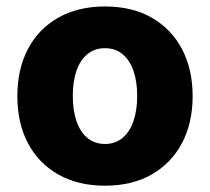

<svg xmlns="http://www.w3.org/2000/svg" viewBox="-20 -570 656 600"><path d="M308.1 10.3Q223.6 10.3 161.9 -24.9Q100.1 -60.1 67.1 -123Q34.2 -186 34.2 -269.5Q34.2 -353.5 67.1 -416.5Q100.1 -479.5 161.9 -514.6Q223.6 -549.8 308.1 -549.8Q393.1 -549.8 454.3 -514.6Q515.6 -479.5 548.8 -416.5Q582 -353.5 582 -269.5Q582 -186 548.8 -123Q515.6 -60.1 454.3 -24.9Q393.1 10.3 308.1 10.3ZM308.1 -120.1Q340.3 -120.1 362.8 -138.9Q385.3 -157.7 397 -191.4Q408.7 -225.1 408.7 -270Q408.7 -315.4 397 -348.9Q385.3 -382.3 362.8 -400.9Q340.3 -419.4 308.1 -419.4Q275.9 -419.4 253.2 -400.9Q230.5 -382.3 219 -349.1Q207.5 -315.9 207.5 -270Q207.5 -225.1 219 -191.4Q230.5 -157.7 253.2 -138.9Q275.9 -120.1 308.1 -120.1Z"/></svg>

Font: Inter 16pt ExtraBold
Style: Regular
Weight: 800
Version: Version 4.001;git-66647c0bb